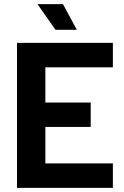

<svg xmlns="http://www.w3.org/2000/svg" viewBox="-20 -907 598 927"><path d="M62 0H525V-118H199V-294H418V-412H199V-582H525V-700H62ZM161 -887 248 -763H351L284 -887Z"/></svg>

Font: Vanilla Cream ExtraBold
Style: Regular
Weight: 800
Designer: Jeremy Tribby, Jinavaṁso
Foundry: Tribby Type
Version: Version 1.422;Glyphs 3.1.2 (3151)